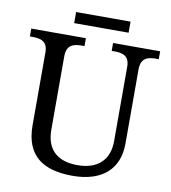

<svg xmlns="http://www.w3.org/2000/svg" viewBox="-92 -919 900 1008"><g transform="rotate(10 358.5 -415.0)"><path d="M361.8 9.8C441.4 9.8 502.9 -10.3 544.4 -47.4C585.4 -84 606.9 -137.7 606.9 -204.1V-600.1C606.9 -662.6 644.5 -671.9 689 -671.9H702.1V-713.9H451.2V-671.9H463.9C507.3 -671.9 545.9 -664.1 545.9 -604V-206.1C545.9 -115.2 493.7 -49.8 377.9 -49.8C280.3 -49.8 210.9 -94.7 210.9 -210V-600.1C210.9 -662.6 248.5 -671.9 293 -671.9H306.2V-713.9H15.1V-671.9H27.8C71.3 -671.9 109.9 -664.1 109.9 -604V-215.8C109.9 -53.7 203.6 9.8 361.8 9.8ZM231.9 -781.2H522V-840.3H231.9Z"/></g></svg>

Font: The Erased English
Style: Regular
Weight: 400
Designer: Monotype Design team + ligartures altered by 180 Amsterdam
Foundry: Monotype Imaging Inc.
Version: Version 1.030;Glyphs 3.1.2 (3151)